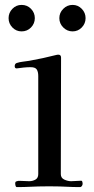

<svg xmlns="http://www.w3.org/2000/svg" viewBox="-20 -764 384 783"><path d="M317 -15Q317 -10 314 -5.5Q311 -1 306 -1Q278 -1 250.5 -2.5Q223 -4 194 -4H167Q137 -4 107.5 -2.5Q78 -1 49 -1Q45 -1 43.5 -6Q42 -11 42 -14Q42 -19 43 -21.5Q44 -24 49 -25Q54 -27 60.5 -26.5Q67 -26 73 -26Q80 -26 86 -25.5Q92 -25 99 -25Q113 -25 124.5 -31.5Q136 -38 136 -54V-454Q136 -471 130 -480.5Q124 -490 105 -490Q91 -490 76.5 -488.5Q62 -487 48 -485Q40 -485 40 -494Q40 -504 48 -507Q60 -511 73.5 -512.5Q87 -514 99 -516Q127 -521 155 -527Q183 -533 210 -540Q213 -541 218 -541Q229 -541 229 -529Q229 -411 228.5 -292Q228 -173 228 -54Q228 -38 242.5 -31.5Q257 -25 270 -25Q280 -25 290.5 -26Q301 -27 311 -27Q315 -27 316 -22Q317 -17 317 -15ZM122 -690Q122 -668 106.5 -652Q91 -636 68 -636Q46 -636 30.5 -652Q15 -668 15 -690Q15 -712 30.5 -728Q46 -744 68 -744Q91 -744 106.5 -728Q122 -712 122 -690ZM329 -690Q329 -668 313.5 -652Q298 -636 276 -636Q254 -636 238 -652Q222 -668 222 -690Q222 -712 238 -728Q254 -744 276 -744Q298 -744 313.5 -728Q329 -712 329 -690Z"/></svg>

Font: Kaisei Tokumin
Style: Regular
Weight: 400
Designer: Font-Kai, 金井和夫
Foundry: KAZUO KANAI
Version: Version 5.003